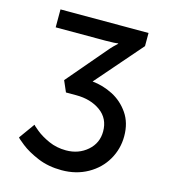

<svg xmlns="http://www.w3.org/2000/svg" viewBox="-108 -792 783 889"><g transform="rotate(15 283.5 -347.0)"><path d="M265 -82Q325 -82 367 -118.5Q409 -155 409 -211Q409 -273 362 -307Q315 -341 245 -341H196L173 -394L327 -575Q341 -592 354 -605Q367 -618 371 -621V-623Q367 -622 351 -621Q335 -620 311 -620H72V-706H494V-643L302 -422Q353 -417 400 -393Q447 -369 478 -324Q509 -279 509 -215Q509 -154 479 -102Q449 -50 394 -19Q339 12 269 12Q205 12 154 -9.5Q103 -31 71.5 -56Q40 -81 40 -84L94 -159Q94 -157 119 -136.5Q144 -116 182 -99Q220 -82 265 -82Z"/></g></svg>

Font: Museo Sans Medium
Style: Regular
Weight: 500
Designer: Jos Buivenga
Foundry: Jos Buivenga & Rosetta Type Foundry (extension, remastering)
Version: Version 3.600;PS 1.000;hotconv 1.0.88;makeotf.lib2.5.647800;